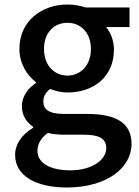

<svg xmlns="http://www.w3.org/2000/svg" viewBox="-20 -584 618 851"><path d="M276 247C452 247 563 161 563 54C563 -39 495 -79 366 -79H264C194 -79 172 -101 172 -133C172 -160 185 -175 202 -190C226 -180 255 -174 279 -174C394 -174 485 -243 485 -364C485 -405 470 -441 450 -464H554V-551H359C338 -558 310 -564 279 -564C165 -564 66 -491 66 -367C66 -301 101 -249 139 -220V-216C107 -195 77 -158 77 -114C77 -70 99 -41 127 -22V-18C76 13 47 56 47 102C47 198 143 247 276 247ZM279 -249C222 -249 175 -293 175 -367C175 -441 221 -483 279 -483C337 -483 383 -440 383 -367C383 -293 336 -249 279 -249ZM292 171C201 171 146 138 146 85C146 57 159 29 192 5C215 11 240 13 266 13H349C415 13 451 27 451 73C451 124 388 171 292 171Z"/></svg>

Font: Noto Sans CJK HK Medium
Style: Regular
Weight: 500
Designer: Ryoko NISHIZUKA 西塚涼子 (kana, bopomofo & ideographs); Paul D. Hunt (Latin, Greek & Cyrillic); Sandoll Communications 산돌커뮤니
Foundry: Adobe
Version: Version 2.004;hotconv 1.0.118;makeotfexe 2.5.65603